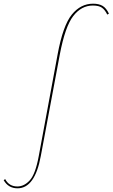

<svg xmlns="http://www.w3.org/2000/svg" viewBox="-145 -731 610 1040"><path d="M-125 245 -117 239Q-96 279 -51 279Q-14 279 16.5 245.5Q47 212 65 114L167 -436Q196 -593 244 -652Q292 -711 359 -711Q391 -711 411 -699Q431 -687 445 -657L436 -652Q424 -677 407.5 -689Q391 -701 358 -701Q296 -701 252 -644.5Q208 -588 179 -436L76 114Q44 289 -50 289Q-100 289 -125 245Z"/></svg>

Font: Ysabeau Hairline
Style: Italic
Weight: 100
Italic angle: -12°
Designer: Christian Thalmann (Catharsis Fonts)
Version: Version 0.003